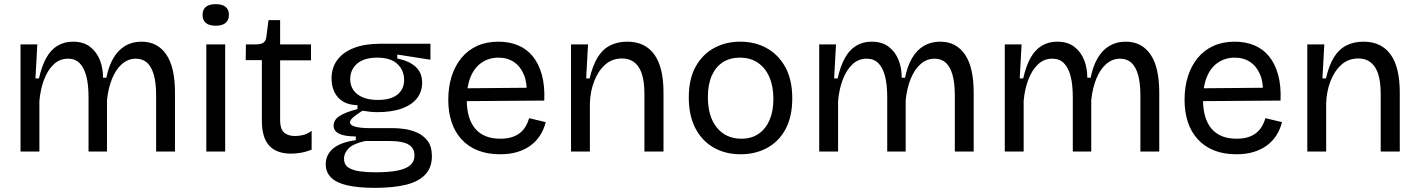

<svg xmlns="http://www.w3.org/2000/svg" viewBox="-20 -731 6842 926"><path d="M79 0V-320V-517H160L151 -353H168Q181 -412 203 -451.5Q225 -491 257.5 -510.5Q290 -530 332 -530Q382 -530 414 -505.5Q446 -481 461.5 -442Q477 -403 477 -356H493Q504 -412 527 -451Q550 -490 584 -510Q618 -530 662 -530Q702 -530 732 -514Q762 -498 783 -466.5Q804 -435 814 -389Q824 -343 824 -283V0H733V-271Q733 -330 722 -369.5Q711 -409 689.5 -428.5Q668 -448 635 -448Q598 -448 568.5 -422.5Q539 -397 520.5 -351.5Q502 -306 496 -248V0H407V-262Q407 -324 396 -365Q385 -406 363.5 -427Q342 -448 308 -448Q268 -448 239 -420.5Q210 -393 192.5 -347Q175 -301 170 -244V0Z M975 0V-517H1066V0ZM1021 -607Q989 -607 973 -620Q957 -633 957 -659Q957 -685 973 -698Q989 -711 1020 -711Q1052 -711 1068 -698Q1084 -685 1084 -659Q1084 -634 1068 -620.5Q1052 -607 1021 -607Z M1385 10Q1313 10 1278 -29Q1243 -68 1243 -148V-441H1165L1166 -517H1215Q1240 -517 1251.5 -526Q1263 -535 1265 -556L1275 -634H1331V-517H1480V-440H1331V-150Q1331 -110 1349.5 -92.5Q1368 -75 1403 -75Q1422 -75 1442.5 -80Q1463 -85 1483 -100V-9Q1454 2 1429.5 6Q1405 10 1385 10Z M1788 175Q1706 175 1653.5 162.5Q1601 150 1576 124.5Q1551 99 1551 61Q1551 15 1587 -15Q1623 -45 1696 -55V-73Q1643 -73 1616 -86Q1589 -99 1589 -125Q1589 -152 1616 -170.5Q1643 -189 1704 -205V-224Q1643 -225 1611 -260.5Q1579 -296 1579 -353Q1579 -404 1606.5 -441.5Q1634 -479 1686.5 -499.5Q1739 -520 1812 -520H2056V-443L1896 -468V-449Q1954 -437 1985 -408.5Q2016 -380 2016 -332Q2016 -289 1991 -257Q1966 -225 1917.5 -207.5Q1869 -190 1798 -190Q1784 -190 1768.5 -191.5Q1753 -193 1728 -197Q1701 -180 1684.5 -166Q1668 -152 1668 -141Q1668 -130 1683.5 -123.5Q1699 -117 1721 -115Q1743 -113 1762 -113H1879Q1899 -113 1929.5 -109Q1960 -105 1990.5 -92Q2021 -79 2042 -52Q2063 -25 2063 23Q2063 77 2031 111Q1999 145 1938 160Q1877 175 1788 175ZM1790 100Q1856 100 1898 91.5Q1940 83 1959.5 65Q1979 47 1979 19Q1979 -7 1965.5 -21.5Q1952 -36 1932 -42Q1912 -48 1892 -49.5Q1872 -51 1858 -51H1741Q1683 -38 1661 -15Q1639 8 1639 34Q1639 62 1659 76Q1679 90 1713.5 95Q1748 100 1790 100ZM1802 -249Q1865 -249 1897 -275Q1929 -301 1929 -345Q1929 -392 1896.5 -422.5Q1864 -453 1799 -453Q1736 -453 1702.5 -424Q1669 -395 1669 -349Q1669 -319 1684.5 -296.5Q1700 -274 1729.5 -261.5Q1759 -249 1802 -249Z M2392 13Q2331 13 2284.5 -5.5Q2238 -24 2206 -59Q2174 -94 2158 -142Q2142 -190 2142 -250Q2142 -311 2158 -362Q2174 -413 2205 -451Q2236 -489 2281 -509.5Q2326 -530 2384 -530Q2435 -530 2477 -513Q2519 -496 2548.5 -460.5Q2578 -425 2593 -371.5Q2608 -318 2605 -246L2199 -243V-305L2550 -308L2519 -266Q2524 -329 2507 -370Q2490 -411 2458.5 -432Q2427 -453 2384 -453Q2338 -453 2303 -429Q2268 -405 2249.5 -360Q2231 -315 2231 -251Q2231 -159 2272 -110.5Q2313 -62 2393 -62Q2425 -62 2448.5 -69.5Q2472 -77 2488.5 -90.5Q2505 -104 2515.5 -122Q2526 -140 2532 -161L2612 -142Q2603 -106 2584.5 -77.5Q2566 -49 2538.5 -29Q2511 -9 2475 2Q2439 13 2392 13Z M2734 0V-321V-517H2816L2807 -353H2824Q2838 -414 2861.5 -453Q2885 -492 2921 -511Q2957 -530 3005 -530Q3091 -530 3135.5 -468.5Q3180 -407 3180 -285V0H3088V-277Q3088 -365 3060.5 -407Q3033 -449 2980 -449Q2932 -449 2898.5 -419Q2865 -389 2846 -340Q2827 -291 2825 -234V0Z M3552 13Q3478 13 3421.5 -19.5Q3365 -52 3333.5 -113Q3302 -174 3302 -261Q3302 -351 3335.5 -410.5Q3369 -470 3425 -500Q3481 -530 3550 -530Q3622 -530 3678.5 -498.5Q3735 -467 3768 -406.5Q3801 -346 3801 -257Q3801 -168 3768.5 -108Q3736 -48 3679.5 -17.5Q3623 13 3552 13ZM3556 -62Q3604 -62 3638.5 -85.5Q3673 -109 3691.5 -152Q3710 -195 3710 -254Q3710 -315 3690.5 -359.5Q3671 -404 3635 -428.5Q3599 -453 3548 -453Q3501 -453 3466.5 -431Q3432 -409 3413 -366.5Q3394 -324 3394 -263Q3394 -169 3437.5 -115.5Q3481 -62 3556 -62Z M3931 0V-320V-517H4012L4003 -353H4020Q4033 -412 4055 -451.5Q4077 -491 4109.5 -510.5Q4142 -530 4184 -530Q4234 -530 4266 -505.5Q4298 -481 4313.5 -442Q4329 -403 4329 -356H4345Q4356 -412 4379 -451Q4402 -490 4436 -510Q4470 -530 4514 -530Q4554 -530 4584 -514Q4614 -498 4635 -466.5Q4656 -435 4666 -389Q4676 -343 4676 -283V0H4585V-271Q4585 -330 4574 -369.5Q4563 -409 4541.5 -428.5Q4520 -448 4487 -448Q4450 -448 4420.5 -422.5Q4391 -397 4372.5 -351.5Q4354 -306 4348 -248V0H4259V-262Q4259 -324 4248 -365Q4237 -406 4215.5 -427Q4194 -448 4160 -448Q4120 -448 4091 -420.5Q4062 -393 4044.5 -347Q4027 -301 4022 -244V0Z M4826 0V-320V-517H4907L4898 -353H4915Q4928 -412 4950 -451.5Q4972 -491 5004.5 -510.5Q5037 -530 5079 -530Q5129 -530 5161 -505.5Q5193 -481 5208.5 -442Q5224 -403 5224 -356H5240Q5251 -412 5274 -451Q5297 -490 5331 -510Q5365 -530 5409 -530Q5449 -530 5479 -514Q5509 -498 5530 -466.5Q5551 -435 5561 -389Q5571 -343 5571 -283V0H5480V-271Q5480 -330 5469 -369.5Q5458 -409 5436.5 -428.5Q5415 -448 5382 -448Q5345 -448 5315.5 -422.5Q5286 -397 5267.5 -351.5Q5249 -306 5243 -248V0H5154V-262Q5154 -324 5143 -365Q5132 -406 5110.5 -427Q5089 -448 5055 -448Q5015 -448 4986 -420.5Q4957 -393 4939.5 -347Q4922 -301 4917 -244V0Z M5943 13Q5882 13 5835.5 -5.5Q5789 -24 5757 -59Q5725 -94 5709 -142Q5693 -190 5693 -250Q5693 -311 5709 -362Q5725 -413 5756 -451Q5787 -489 5832 -509.5Q5877 -530 5935 -530Q5986 -530 6028 -513Q6070 -496 6099.5 -460.5Q6129 -425 6144 -371.5Q6159 -318 6156 -246L5750 -243V-305L6101 -308L6070 -266Q6075 -329 6058 -370Q6041 -411 6009.5 -432Q5978 -453 5935 -453Q5889 -453 5854 -429Q5819 -405 5800.5 -360Q5782 -315 5782 -251Q5782 -159 5823 -110.5Q5864 -62 5944 -62Q5976 -62 5999.5 -69.5Q6023 -77 6039.5 -90.5Q6056 -104 6066.5 -122Q6077 -140 6083 -161L6163 -142Q6154 -106 6135.5 -77.5Q6117 -49 6089.5 -29Q6062 -9 6026 2Q5990 13 5943 13Z M6285 0V-321V-517H6367L6358 -353H6375Q6389 -414 6412.5 -453Q6436 -492 6472 -511Q6508 -530 6556 -530Q6642 -530 6686.5 -468.5Q6731 -407 6731 -285V0H6639V-277Q6639 -365 6611.5 -407Q6584 -449 6531 -449Q6483 -449 6449.5 -419Q6416 -389 6397 -340Q6378 -291 6376 -234V0Z"/></svg>

Font: Bricolage Grotesque
Style: Regular
Weight: 400
Designer: Mathieu Triay
Foundry: Atelier Triay
Version: Version 1.001;gftools[0.9.33.dev8+g029e19f]